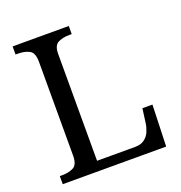

<svg xmlns="http://www.w3.org/2000/svg" viewBox="-129 -825 881 935"><g transform="rotate(-20 311.5 -357.0)"><path d="M38 0V-42H51Q85 -42 109 -54.5Q133 -67 133 -114V-600Q133 -647 109 -659.5Q85 -672 51 -672H38V-714H329V-672H316Q283 -672 258.5 -660Q234 -648 234 -604V-50H431Q461 -50 479.5 -63.5Q498 -77 507 -98Q516 -119 519 -140L529 -215H581L574 0Z"/></g></svg>

Font: Noto Serif Ahom
Style: Regular
Weight: 400
Designer: Monotype Design Team
Foundry: Monotype Imaging Inc.
Version: Version 2.007; ttfautohint (v1.8.4.7-5d5b)